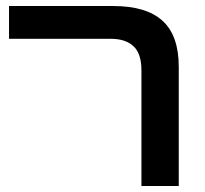

<svg xmlns="http://www.w3.org/2000/svg" viewBox="-20 -618 682 638"><path d="M450 0V-384Q450 -440 423.5 -464.5Q397 -489 349 -489H10V-598H356Q466 -598 520 -549Q574 -500 574 -396V0Z"/></svg>

Font: Noto Sans Hebrew SemiCondensed SemiBold
Style: Regular
Weight: 600
Width: 4
Designer: Monotype Design Team
Foundry: Monotype Imaging Inc.
Version: Version 2.004; ttfautohint (v1.8.4.7-5d5b)